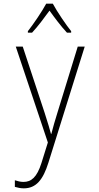

<svg xmlns="http://www.w3.org/2000/svg" viewBox="-20 -784 540 1047"><path d="M132 -614V-606H155C186 -639 223 -689 250 -726C278 -687 313 -640 345 -606H368V-614C342 -646 292 -719 268 -764H232C209 -721 162 -652 132 -614ZM110 243C177 243 215 196 244 103L442 -530H404L293 -169C280 -126 269 -91 260 -54H258C251 -80 243 -108 223 -170L104 -530H66L241 -7L206 105C181 184 150 208 108 208C92 208 76 204 61 199V235C78 240 93 243 110 243Z"/></svg>

Font: Noto Sans Mono ExtraCondensed ExtraLight
Style: Regular
Weight: 200
Width: 2
Designer: Monotype Design Team
Foundry: Monotype Imaging Inc.
Version: Version 2.014